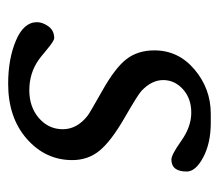

<svg xmlns="http://www.w3.org/2000/svg" viewBox="-52 -458 517 452"><g transform="rotate(90 206.0 -231.5)"><path d="M98.1 -336.9Q98.1 -393.6 143.3 -431.6Q188.5 -469.7 247.1 -469.7H268.6Q316.4 -469.7 349.9 -451.9Q383.3 -434.1 383.3 -413.1Q383.3 -377 355 -377Q343.8 -377 310.8 -400.4Q277.8 -423.8 244.6 -423.8Q211.4 -423.8 189.7 -404.3Q168 -384.8 168 -357.7Q168 -330.6 193.4 -306.6Q202.1 -298.3 257.1 -266.6Q312 -234.9 334.2 -207.8Q356.4 -180.7 356.4 -143.6Q356.4 -80.6 306.4 -36.6Q256.3 7.3 176.8 7.3Q118.2 7.3 75 -11Q31.7 -29.3 31.7 -60.5Q31.7 -73.7 41.5 -87.4Q51.3 -101.1 69.3 -101.1Q75.7 -101.1 96.4 -83.7Q117.2 -66.4 121.1 -64Q152.3 -42.5 191.9 -42.5Q231.4 -42.5 257.6 -65.2Q283.7 -87.9 283.7 -121.3Q283.7 -154.8 252 -179.7Q246.6 -184.1 192.9 -214.4Q139.2 -244.6 118.7 -271.2Q98.1 -297.9 98.1 -336.9Z"/></g></svg>

Font: Averia Libre Light
Style: Italic
Weight: 300
Italic angle: -8.5°
Version: Version 1.002